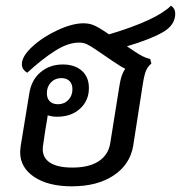

<svg xmlns="http://www.w3.org/2000/svg" viewBox="-20 -644 637 676"><path d="M427 -481 455 -462Q472 -451 483 -445.5Q494 -440 509 -436L513 -420Q501 -411 494.5 -396Q488 -381 483 -349L449 -131Q438 -65 380.5 -26.5Q323 12 233 12Q150 12 100.5 -21Q51 -54 51 -108Q51 -115 53 -131L83 -314Q90 -362 122.5 -389.5Q155 -417 201 -417Q243 -417 268 -395Q293 -373 293 -334Q293 -290 262 -261.5Q231 -233 181 -233Q163 -233 148 -238L145 -218Q140 -192 131 -128Q127 -92 153.5 -73Q180 -54 235 -54Q293 -54 327 -76Q361 -98 368 -139L401 -345Q407 -383 421 -402Q406 -409 378 -428L321 -467Q299 -482 286.5 -488Q274 -494 258 -494Q219 -494 173 -464.5Q127 -435 76 -388Q57 -399 57 -418Q57 -446 94 -480Q131 -514 183 -538Q235 -562 274 -562Q294 -562 310.5 -555Q327 -548 352 -531L364 -523Q531 -573 582 -624Q597 -614 597 -596Q597 -556 554 -531Q511 -506 427 -481ZM145 -316Q145 -297 155.5 -287Q166 -277 184 -277Q206 -277 220.5 -292Q235 -307 235 -330Q235 -349 224.5 -359Q214 -369 196 -369Q174 -369 159.5 -354Q145 -339 145 -316Z"/></svg>

Font: Thasadith
Style: Bold Italic
Weight: 700
Italic angle: -9°
Designer: Cadson Demak Co.,Ltd.
Foundry: Cadson Demak Co.,Ltd.
Version: Version 1.000; ttfautohint (v1.6)